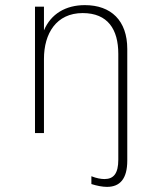

<svg xmlns="http://www.w3.org/2000/svg" viewBox="-20 -519 623 749"><path d="M397.5 210C448 210 476.5 178.5 476.5 107.5V-328C476.5 -438.5 413.5 -499 311 -499C236.5 -499 178.5 -465 151.5 -400.5V-493H116.5V0H151.5V-289.5C151.5 -388 199.5 -468 302.5 -468C400.5 -468 441.5 -404.5 441.5 -309V104C441.5 157.5 423.5 179.5 387.5 179.5C374.5 179.5 356.5 176.5 336.5 168.5V199C359 206 379.5 210 397.5 210Z"/></svg>

Font: HK Grotesk ExtraLight
Style: Regular
Weight: 200
Designer: Alfredo Marco Pradil
Foundry: Hanken Design Co.
Version: Version 3.001;FEAKit 1.0